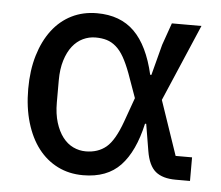

<svg xmlns="http://www.w3.org/2000/svg" viewBox="-44 -579 736 640"><g transform="rotate(5 324.0 -259.0)"><path d="M613 0H565Q521 0 497.5 -19.5Q474 -39 466 -87L451 -177H447Q426 -83 381 -35.5Q336 12 256 12Q209 12 171 -7Q133 -26 106 -61Q79 -96 64 -146.5Q49 -197 49 -259Q49 -321 64 -371Q79 -421 106 -456.5Q133 -492 171 -511Q209 -530 256 -530Q334 -530 381 -483.5Q428 -437 450 -341H454L481 -444L507 -518H606L496 -261L558 -79H613ZM258 -68Q299 -68 326.5 -91Q354 -114 377 -178L406 -259L377 -340Q365 -372 353 -393Q341 -414 326.5 -426.5Q312 -439 295.5 -444Q279 -449 258 -449Q236 -449 216 -439.5Q196 -430 181 -411Q166 -392 157 -363Q148 -334 148 -296V-222Q148 -184 157 -155Q166 -126 181 -106.5Q196 -87 216 -77.5Q236 -68 258 -68Z"/></g></svg>

Font: IBM Plex Sans Text
Style: Regular
Weight: 450
Designer: Mike Abbink, Paul van der Laan, Pieter van Rosmalen
Foundry: Bold Monday
Version: Version 3.005